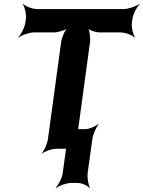

<svg xmlns="http://www.w3.org/2000/svg" viewBox="-20 -757 730 977"><path d="M651 -642 654 -661C657 -685 676 -722 690 -735L688 -737C673 -725 634 -711 610 -711H168C144 -711 109 -725 98 -737L96 -735C106 -722 115 -685 112 -661L109 -642C106 -618 87 -581 73 -568L75 -566C90 -578 128 -592 152 -592H255C275 -592 313 -603 327 -616L326 -618C311 -606 294 -566 291 -542L224 -50C221 -26 204 11 192 24V26C205 14 243 0 267 0H314C338 0 371 14 380 26L383 24C375 11 368 -26 371 -50L438 -542C441 -566 436 -606 425 -618L422 -616C432 -603 467 -592 487 -592H594C618 -592 654 -578 665 -566L667 -568C657 -581 648 -618 651 -642ZM426 124 450 -50C453 -74 470 -111 482 -124L480 -126C467 -114 434 -100 414 -100H380C356 -100 320 -114 309 -126L307 -124C317 -111 326 -74 323 -50L299 124C296 148 277 185 263 198L265 200C280 188 318 174 342 174H376C396 174 427 188 436 200L438 198C430 185 423 148 426 124Z"/></svg>

Font: Asimov
Style: EdgeNarIt
Weight: 500
Designer: Google
Version: Version 2.000980: 2014